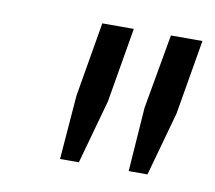

<svg xmlns="http://www.w3.org/2000/svg" viewBox="-44 -735 416 372"><g transform="rotate(10 163.5 -549.5)"><path d="M95 -413H132L167 -539L192 -686H130L105 -539ZM230 -413H267L302 -539L327 -686H265L239 -539Z"/></g></svg>

Font: Archivo ExtraLight
Style: Italic
Weight: 200
Italic angle: -10°
Designer: Hector Gatti
Foundry: Omnibus-Type
Version: Version 2.001